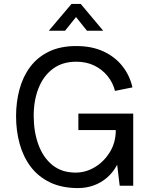

<svg xmlns="http://www.w3.org/2000/svg" viewBox="-20 -948 780 980"><path d="M379 12Q295 12 234.5 -17.5Q174 -47 136 -98Q98 -149 80 -215Q62 -281 62 -355Q62 -427 79.5 -492Q97 -557 134 -606.5Q171 -656 229.5 -684.5Q288 -713 369 -713Q448 -713 507 -686Q566 -659 604 -611.5Q642 -564 656 -502L567 -484Q556 -527 528.5 -560.5Q501 -594 461 -613.5Q421 -633 369 -633Q298 -633 249.5 -596.5Q201 -560 176.5 -497.5Q152 -435 152 -357Q152 -276 176 -210Q200 -144 247.5 -105.5Q295 -67 366 -67Q418 -67 464.5 -95Q511 -123 541 -172Q571 -221 571 -284H380V-368H660V0H591Q591 0 589 -16Q587 -32 584.5 -53.5Q582 -75 580 -91Q578 -107 578 -107Q558 -69 527 -42Q496 -15 458 -1.5Q420 12 379 12ZM229 -791 345 -928H392L507 -791H424L340 -896H396L312 -791Z"/></svg>

Font: Inclusive Sans
Style: Regular
Weight: 400
Designer: Olivia King
Foundry: Olivia King
Version: Version 2.004